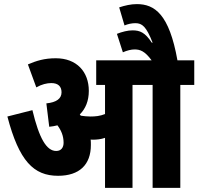

<svg xmlns="http://www.w3.org/2000/svg" viewBox="-20 -916 967 936"><path d="M423 -209C423 -218 423 -227 422 -236C425 -235 429 -235 432 -235C452 -235 472 -237 492 -244V0H626V-502H724V0H859V-502H927V-622H845C805 -847 734 -896 647 -896C618 -896 588 -889 561 -880L587 -792C604 -799 622 -803 640 -803C673 -803 693 -787 724 -708H720C687 -758 662 -768 626 -768C603 -768 575 -761 550 -751L579 -661C599 -670 620 -675 636 -675C663 -675 686 -667 719 -622H449V-502H492V-360C467 -350 445 -348 420 -348C404 -348 388 -350 374 -352C372 -354 371 -356 369 -358C397 -386 413 -424 413 -473C413 -566 354 -632 252 -632C197 -632 158 -620 116 -602L157 -490C183 -505 209 -511 230 -511C264 -511 280 -494 280 -466C280 -435 255 -417 206 -412L220 -298C234 -299 247 -302 260 -305C278 -281 290 -254 290 -220C290 -198 279 -180 254 -180C207 -180 171 -241 138 -379L16 -348C73 -131 144 -59 263 -59C367 -59 423 -113 423 -209Z"/></svg>

Font: Noto Sans Devanagari UI ExtraCondensed ExtraBold
Style: Regular
Weight: 800
Width: 2
Designer: Jelle Bosma - Monotype Design Team
Foundry: Monotype Imaging Inc.
Version: Version 2.003